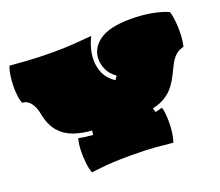

<svg xmlns="http://www.w3.org/2000/svg" viewBox="-131 -979 1357 1184"><g transform="rotate(-20 548.0 -386.5)"><path d="M282 17Q271 -12 266.5 -55Q262 -98 264 -140.5Q266 -183 275 -210Q298 -205 321 -202Q344 -199 368 -197L371 -225Q309 -229 254.5 -247.5Q200 -266 162 -309Q124 -352 109 -430Q101 -474 79.5 -503Q58 -532 25 -533Q16 -551 12 -582Q8 -613 8.5 -648.5Q9 -684 14 -717.5Q19 -751 29 -775Q70 -771 145.5 -766Q221 -761 314 -761Q382 -761 442 -765Q502 -769 566 -775Q550 -746 539 -706.5Q528 -667 528 -628Q528 -582 547 -540Q566 -498 612 -467L629 -491Q590 -519 574 -554.5Q558 -590 558 -623Q558 -696 623.5 -743Q689 -790 828 -790Q904 -790 968 -778Q1032 -766 1072 -747Q1081 -719 1085 -680Q1089 -641 1087.5 -598.5Q1086 -556 1077 -517Q1043 -510 1021.5 -489Q1000 -468 985 -439Q970 -410 954.5 -378Q939 -346 917 -315.5Q895 -285 860 -261Q825 -237 770 -225L778 -198Q802 -203 823 -210Q830 -193 832.5 -164Q835 -135 834.5 -101Q834 -67 829 -35.5Q824 -4 816 17Q772 12 704.5 6.5Q637 1 540 1Q473 1 426.5 3.5Q380 6 346 10Q312 14 282 17Z"/></g></svg>

Font: Oi
Style: Regular
Weight: 400
Designer: Kostas Bartsokas, Mohamad Dakak
Foundry: Foundry5
Version: Version 4.000